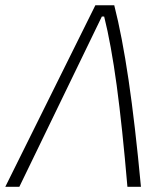

<svg xmlns="http://www.w3.org/2000/svg" viewBox="-32 -714 638 734"><path d="M-11.7 0 332.5 -693.8H404.8Q434.6 -577.1 459.5 -408.4Q484.4 -239.7 506.8 0H455.1Q435.5 -229.5 414.1 -387.5Q392.6 -545.4 366.2 -650.9H357.4L42 0Z"/></svg>

Font: Cascadia Mono PL ExtraLight
Style: Italic
Weight: 200
Italic angle: -10°
Monospace: yes
Designer: Aaron Bell
Foundry: Saja Typeworks
Version: Version 2404.023; ttfautohint (v1.8.4)